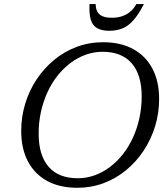

<svg xmlns="http://www.w3.org/2000/svg" viewBox="-20 -884 786 914"><path d="M164 -248.5Q164 -144.5 211.5 -90Q259 -35.5 350 -35.5Q391.5 -35.5 430 -49.2Q468.5 -63 502.5 -88.5Q536.5 -114 564.5 -149.2Q592.5 -184.5 612.5 -228Q632.5 -271.5 643.5 -321.2Q654.5 -371 654.5 -424.5Q654.5 -528.5 606.8 -583Q559 -637.5 468.5 -637.5Q427.5 -637.5 388.8 -623.8Q350 -610 316 -584.5Q282 -559 254 -523.8Q226 -488.5 206 -445Q186 -401.5 175 -352Q164 -302.5 164 -248.5ZM737.5 -412.5Q737.5 -345 718.2 -282.5Q699 -220 663.8 -166.8Q628.5 -113.5 580.2 -73.8Q532 -34 473 -12Q414 10 347.5 10Q265 10 205.2 -22.2Q145.5 -54.5 113.2 -115.2Q81 -176 81 -260.5Q81 -328 100 -390.5Q119 -453 154.5 -506.2Q190 -559.5 238.2 -599.2Q286.5 -639 345.5 -661Q404.5 -683 471 -683Q553.5 -683 613.2 -650.8Q673 -618.5 705.2 -558Q737.5 -497.5 737.5 -412.5ZM513 -799.5Q540 -799.5 561.8 -807Q583.5 -814.5 600.5 -829Q617.5 -843.5 629 -864.5H665Q639.5 -815 615 -787.5Q590.5 -760 563 -748.8Q535.5 -737.5 500.5 -737.5Q464 -737.5 442.2 -750Q420.5 -762.5 412.2 -790.2Q404 -818 406 -864.5H435.5Q435.5 -844 442.8 -829.5Q450 -815 467 -807.2Q484 -799.5 513 -799.5Z"/></svg>

Font: Newsreader 17pt
Style: Italic
Weight: 400
Italic angle: -17°
Version: Version 1.003